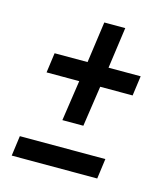

<svg xmlns="http://www.w3.org/2000/svg" viewBox="-87 -611 597 681"><g transform="rotate(15 211.0 -270.5)"><path d="M18 0 28 -74H342L332 0ZM290 -541 269 -390H387L377 -317H258L236 -168H159L181 -317H61L71 -390H192L213 -541Z"/></g></svg>

Font: Fira Sans Extra Condensed
Style: Italic
Weight: 400
Width: 3
Italic angle: -8°
Designer: Carrois Corporate & Edenspiekermann AG
Foundry: Carrois Corporate GbR & Edenspiekermann AG
Version: Version 4.203